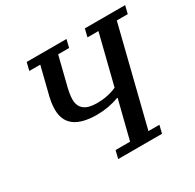

<svg xmlns="http://www.w3.org/2000/svg" viewBox="-152 -865 1049 1032"><g transform="rotate(-30 372.5 -349.0)"><path d="M311 -49H401L461 -287H456Q393 -263 321 -263Q137 -263 137 -400Q137 -421 140.5 -445Q144 -469 156 -513L190 -649H122L134 -698H381L369 -649H301L265 -505Q254 -464 250 -440.5Q246 -417 246 -400Q246 -317 351 -317Q419 -317 474 -342L551 -649H483L495 -698H745L733 -649H665L515 -49H583L571 0H299Z"/></g></svg>

Font: IBM Plex Serif Medium
Style: Italic
Weight: 500
Italic angle: -14°
Designer: Mike Abbink, Paul van der Laan, Pieter van Rosmalen
Foundry: Bold Monday
Version: Version 2.5